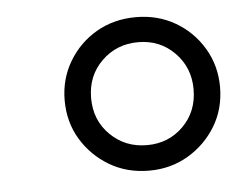

<svg xmlns="http://www.w3.org/2000/svg" viewBox="-35 -746 500 405"><g transform="rotate(-5 215.0 -543.5)"><path d="M266 -381Q219 -381 182 -403Q145 -425 123 -461.5Q101 -498 101 -544Q101 -589 123 -626Q145 -663 182 -684.5Q219 -706 266 -706Q312 -706 349 -684.5Q386 -663 408 -626Q430 -589 430 -544Q430 -498 408 -461.5Q386 -425 349 -403Q312 -381 266 -381ZM266 -435Q312 -435 343 -466Q374 -497 374 -544Q374 -590 343 -621.5Q312 -653 266 -653Q220 -653 188.5 -622Q157 -591 157 -544Q157 -497 188.5 -466Q220 -435 266 -435Z"/></g></svg>

Font: Montserrat Medium
Style: Italic
Weight: 500
Italic angle: -11.3°
Designer: Julieta Ulanovsky
Foundry: Julieta Ulanovsky
Version: Version 9.000; ttfautohint (v1.8.4.7-5d5b)